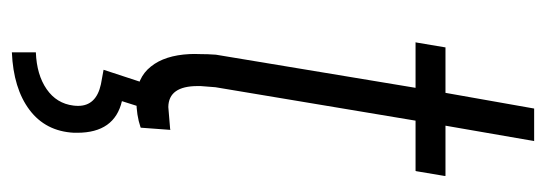

<svg xmlns="http://www.w3.org/2000/svg" viewBox="-312 -376 902 317"><g transform="rotate(90 138.5 -217.0)"><path d="M121.6 -97.7Q121.6 -95.2 121.6 -92.8Q121.6 -44.9 156.2 -44.4L192.4 -47.4L193.8 -47.9V-45.9L190.4 0V1L189.5 1.5Q169.4 8.3 145.5 8.3Q144 8.3 142.6 8.3Q107.9 7.8 89.4 -15.6Q70.8 -38.6 68.8 -79.6Q68.4 -87.9 68.8 -95.7Q68.8 -109.9 69.8 -123L124.5 -452.6H50.8H49.3L49.8 -454.6L57.6 -501V-502H58.6H132.8L158.7 -648.4H212.4L187 -502H268.6H270V-500.5L262.2 -454.1L261.7 -452.6H260.7H178.7L123.5 -122.1ZM156.7 0 146.5 32.2Q198.7 44.4 198.7 106Q198.7 108.9 198.7 111.3Q196.3 158.2 160.9 184.8Q125.5 211.4 65.9 213.9V174.3Q103 172.9 126.7 156.5Q150.4 140.1 153.8 112.3Q154.3 108.4 154.3 104.5Q154.3 74.7 118.7 66.9L94.7 62.5L115.2 0Z"/></g></svg>

Font: MAUL Condensed Light Italic
Style: Light Italic
Weight: 300
Italic angle: -12°
Designer: MAUL
Version: Version 1.0; 2020; ttfautohint (v1.8.3)